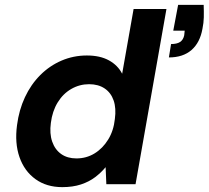

<svg xmlns="http://www.w3.org/2000/svg" viewBox="-20 -757 858 789"><path d="M236 12Q171 12 125.5 -21Q80 -54 60 -111.5Q40 -169 50 -243Q58 -305 82.5 -357.5Q107 -410 145.5 -448.5Q184 -487 233 -508Q282 -529 337 -529Q391 -529 427.5 -509Q464 -489 482 -454L529 -720H664L537 0H417L414 -70Q396 -48 371 -29Q346 -10 312.5 1Q279 12 236 12ZM294 -106Q335 -106 368.5 -126.5Q402 -147 424.5 -183.5Q447 -220 452 -268Q458 -312 447 -344Q436 -376 410 -393.5Q384 -411 346 -411Q307 -411 273 -391.5Q239 -372 217 -336Q195 -300 189 -252Q183 -208 194.5 -175Q206 -142 231.5 -124Q257 -106 294 -106ZM674 -521 683 -576Q707 -576 720 -584.5Q733 -593 737 -612L739 -631H692L712 -737H817Q818 -708 817.5 -685.5Q817 -663 812 -639Q802 -582 767 -551.5Q732 -521 674 -521Z"/></svg>

Font: DM Sans 11pt
Style: Bold Italic
Weight: 700
Italic angle: -10°
Version: Version 4.004;gftools[0.9.30]